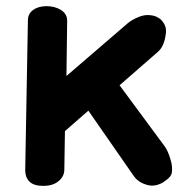

<svg xmlns="http://www.w3.org/2000/svg" viewBox="-20 -587 583 628"><path d="M131.3 -566.9Q104.5 -566.4 87.9 -554.2Q71.8 -542 71.3 -521.5L62.5 -33.2Q62 -6.8 76.7 7.3Q90.3 20.5 119.6 21Q149.9 21.5 168.5 7.8Q189.9 -7.8 190.4 -31.2L192.4 -158.2L269 -225.1L418 -10.7Q432.6 10.3 462.4 18.1Q485.8 24.4 511.7 10.7Q513.7 9.8 526.4 0Q540.5 -11.2 542 -22Q544.9 -41.5 538.1 -64Q529.8 -93.3 518.6 -108.4L371.1 -308.1L497.1 -418Q518.6 -437 522.9 -481.4Q524.9 -503.9 505.9 -523.4Q491.7 -535.2 473.6 -537.1Q455.6 -539.6 438 -533.2Q413.1 -523.9 397.5 -510.7L197.3 -338.4L199.7 -518.1Q200.2 -541 179.7 -554.2Q159.7 -566.9 131.3 -566.9Z"/></svg>

Font: Comic Relief
Style: Bold
Weight: 700
Designer: Jeff Davis
Foundry: Loudifier
Version: Version 1.200; ttfautohint (v1.8.4.7-5d5b)